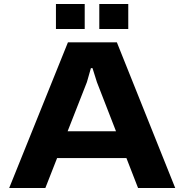

<svg xmlns="http://www.w3.org/2000/svg" viewBox="-20 -941 923 961"><path d="M26 0 320 -729H565L857 0H671L465 -530L443 -600H435L415 -530L207 0ZM252 -150 301 -284H578L627 -150ZM260 -796V-921H404V-796ZM477 -796V-921H622V-796Z"/></svg>

Font: Hubot Sans SemiExpanded
Style: Bold
Weight: 700
Width: 6
Designer: Deni Anggara
Foundry: GitHub, Inc., Subsidiary of Microsoft Corporation
Version: Version 2.000